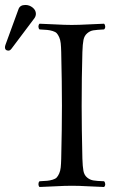

<svg xmlns="http://www.w3.org/2000/svg" viewBox="-56 -745 452 770"><path d="M45.9 -725.1Q62 -725.1 75 -714.6Q87.9 -704.1 87.9 -689.9Q87.9 -680.2 82 -671.9L-9.8 -549.8Q-15.6 -542 -22 -542Q-36.1 -542 -36.1 -555.2Q-36.1 -559.1 -34.2 -564.9L18.1 -708Q23.9 -725.1 45.9 -725.1ZM274.4 -108.9Q275.4 -76.7 278.6 -59.8Q281.7 -43 293 -33.4Q304.2 -23.9 317.9 -21.5Q331.5 -19 361.3 -18.1Q365.7 -13.7 366 -6.6Q366.2 0.5 361.3 4.9Q339.8 4.4 299.8 2.2Q259.8 0 232.4 0Q204.6 0 163.8 2.2Q123 4.4 102.5 4.9Q98.1 0.5 98.1 -6.6Q98.1 -13.7 102.5 -18.1Q122.6 -19 133.3 -20Q144 -21 155.3 -24.4Q166.5 -27.8 171.6 -33.4Q176.8 -39.1 181.4 -49.3Q186 -59.6 187.5 -73.5Q189 -87.4 189.5 -108.9Q192.4 -233.4 192.4 -320.8Q192.4 -411.1 189.5 -536.1Q189 -557.6 187.5 -571.5Q186 -585.4 181.4 -595.7Q176.8 -606 171.6 -611.6Q166.5 -617.2 155.3 -620.6Q144 -624 133.3 -625Q122.6 -626 102.5 -627Q98.1 -631.3 98.1 -638.4Q98.1 -645.5 102.5 -649.9Q124 -649.4 164.1 -647.2Q204.1 -645 231.4 -645Q259.3 -645 300 -647.2Q340.8 -649.4 361.3 -649.9Q365.7 -645.5 366 -638.4Q366.2 -631.3 361.3 -627Q331.5 -625.5 318.1 -623.3Q304.7 -621.1 293.5 -611.3Q282.2 -601.6 278.8 -585Q275.4 -568.4 274.4 -536.1Q271.5 -435.5 271.5 -319.8Q271.5 -232.4 274.4 -108.9Z"/></svg>

Font: Linux Libertine Display
Style: Regular
Weight: 400
Designer: Philipp H. Poll
Foundry: Philipp H. Poll
Version: Version 5.0.9